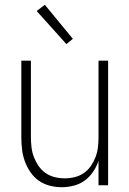

<svg xmlns="http://www.w3.org/2000/svg" viewBox="-20 -773 540 801"><path d="M237 8Q212 8 187 1.5Q162 -5 141.5 -19.5Q121 -34 106.5 -55.5Q92 -77 83.5 -100.5Q75 -124 72 -149.5Q69 -175 69 -200V-520H109V-200Q109 -179 111.5 -158Q114 -137 121.5 -117.5Q129 -98 141 -80.5Q153 -63 170.5 -51Q188 -39 208.5 -34Q229 -29 250 -29Q271 -29 291.5 -34Q312 -39 329.5 -51Q347 -63 359 -80.5Q371 -98 378.5 -117.5Q386 -137 388.5 -158Q391 -179 391 -200V-520H431V0H391V-102Q383 -78 368.5 -56.5Q354 -35 333.5 -20Q313 -5 288 1.5Q263 8 237 8ZM257 -589 133 -727 167 -753 284 -611Z"/></svg>

Font: Zed Sans Extralight
Style: Regular
Weight: 200
Designer: Belleve Invis
Foundry: Belleve Invis
Version: Version 1.0.0; ttfautohint (v1.8.4)